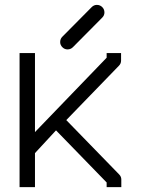

<svg xmlns="http://www.w3.org/2000/svg" viewBox="-20 -814 580 785"><path d="M123 -188V-49H60V-597H123V-274L416 -578V-597H475V-566Q475 -554 466 -545L251 -323L467 -101Q476 -92 476 -80V-49H416V-68L209 -281ZM226 -642Q226 -655 235 -664L355 -785Q364 -794 376 -794Q389 -794 398 -785Q407 -776 407 -763Q407 -751 398 -742L278 -621Q269 -612 256 -612Q244 -612 235 -621Q226 -630 226 -642Z"/></svg>

Font: 3270 Nerd Font
Style: Regular
Weight: 400
Monospace: yes
Version: Version 3.0.1;Nerd Fonts 3.3.0